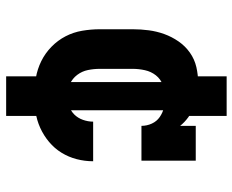

<svg xmlns="http://www.w3.org/2000/svg" viewBox="-88 -586 775 640"><g transform="rotate(90 300.0 -265.5)"><path d="M298 8Q268 8 239 3Q210 -2 183.5 -15Q157 -28 135.5 -49Q114 -70 100.5 -96Q87 -122 82 -151.5Q77 -181 77 -210V-320Q77 -347 80.5 -373.5Q84 -400 93 -425Q102 -450 117.5 -472.5Q133 -495 155 -510.5Q177 -526 203 -532Q229 -538 256 -538Q276 -538 296 -535Q316 -532 335 -524.5Q354 -517 370.5 -505Q387 -493 399 -478V-530H515V-349H399Q399 -367 391.5 -383.5Q384 -400 369.5 -410Q355 -420 338 -424Q321 -428 303 -428Q283 -428 263 -420.5Q243 -413 230.5 -397Q218 -381 213.5 -360.5Q209 -340 209 -320V-210Q209 -190 213 -170.5Q217 -151 229 -135Q241 -119 259.5 -110.5Q278 -102 298 -102Q315 -102 332 -107.5Q349 -113 361 -125Q373 -137 379 -154Q385 -171 385 -188Q385 -188 385 -188Q385 -188 385 -188H517Q517 -188 517 -188Q517 -188 517 -188Q517 -160 510 -133Q503 -106 488.5 -82.5Q474 -59 452.5 -41Q431 -23 405.5 -11.5Q380 0 352.5 4Q325 8 298 8ZM234 102V-55H253V-475H234V-633H366V-475H347V-55H366V102Z"/></g></svg>

Font: Iosevka Curly Slab XBdEx
Style: Regular
Weight: 800
Width: 7
Monospace: yes
Designer: Belleve Invis
Foundry: Belleve Invis
Version: Version 11.0.0; ttfautohint (v1.8.3)